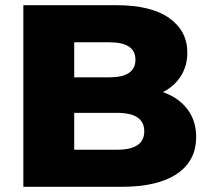

<svg xmlns="http://www.w3.org/2000/svg" viewBox="-20 -720 809 740"><path d="M736 -192Q736 -100 662 -50Q588 0 448 0H70V-700H428Q562 -700 632 -650.5Q702 -601 702 -517Q702 -467 677.5 -427.5Q653 -388 608 -365Q668 -344 702 -299.5Q736 -255 736 -192ZM266 -557V-422H402Q502 -422 502 -490Q502 -557 402 -557ZM536 -214Q536 -285 432 -285H266V-143H432Q536 -143 536 -214Z"/></svg>

Font: Montserrat Alternates ExtraBold
Style: Regular
Weight: 800
Designer: Julieta Ulanovsky
Foundry: Julieta Ulanovsky
Version: Version 7.200